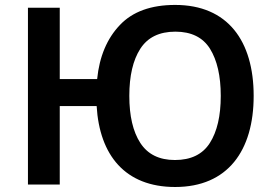

<svg xmlns="http://www.w3.org/2000/svg" viewBox="-20 -745 1103 775"><path d="M1003.9 -357.9C1003.9 -579.6 899.4 -725.1 687 -725.1C589.8 -725.1 515.1 -698.2 463.9 -644C412.1 -589.8 381.3 -517.1 372.1 -425.8H221.2V-713.9H92.8V0H221.2V-316.9H370.1C381.8 -118.7 484.9 9.8 687 9.8C899.4 9.8 1003.9 -137.2 1003.9 -357.9ZM502 -357.9C502 -438.5 516.6 -502 546.4 -548.3C576.2 -594.2 623 -617.2 688 -617.2C752 -617.2 798.8 -594.2 827.6 -548.3C856.4 -502 871.1 -438.5 871.1 -357.9C871.1 -277.3 856.4 -213.9 827.1 -168C797.9 -122.1 751 -99.1 686 -99.1C622.6 -99.1 576.2 -122.1 546.4 -168C516.6 -213.9 502 -277.3 502 -357.9Z"/></svg>

Font: Noto Reveo Sans
Style: Regular
Weight: 600
Designer: Monotype Design Team
Foundry: Monotype Imaging Inc.
Version: Version 2.007